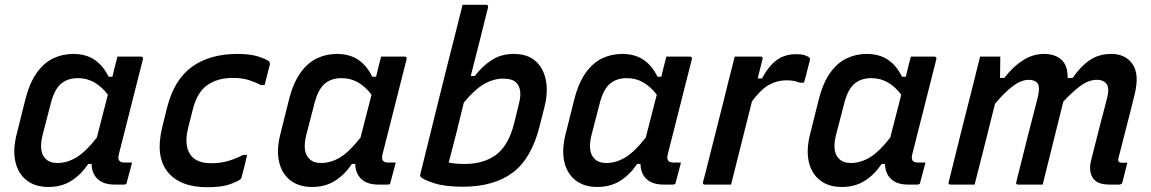

<svg xmlns="http://www.w3.org/2000/svg" viewBox="-20 -770 4800 801"><path d="M285 -545Q338 -545 374 -521Q410 -497 433 -450H449Q453 -468 458 -487.5Q463 -507 470 -534H567Q579 -534 576 -522Q551 -423 525 -320.5Q499 -218 476 -127Q467 -92 498 -92H531Q526 -72 520 -50.5Q514 -29 509 -9Q508 0 498 0H458Q412 0 387.5 -23Q363 -46 362 -86H348Q317 -40 276.5 -15Q236 10 182 10Q127 10 91.5 -17.5Q56 -45 44.5 -94Q33 -143 49 -208L84 -348Q102 -422 132.5 -465Q163 -508 202 -526.5Q241 -545 285 -545ZM170 -108Q187 -90 220 -90Q260 -90 299 -113.5Q338 -137 384 -196Q396 -241 407 -285.5Q418 -330 430 -375Q405 -408 374 -426Q343 -444 305 -444Q262 -444 234.5 -420.5Q207 -397 192 -339L158 -208Q140 -137 170 -108Z M970 -545Q1026 -545 1061.5 -533Q1097 -521 1104 -512Q1107 -507 1106 -502Q1100 -480 1095 -459Q1090 -438 1084 -415H1068Q1046 -427 1018 -436Q990 -445 951 -445Q888 -445 845 -415Q802 -385 784 -312L765 -237Q747 -164 774 -125Q799 -89 861 -89Q900 -89 932 -98.5Q964 -108 995 -124H1011Q1006 -102 1000 -77.5Q994 -53 988 -31Q987 -26 983 -22Q970 -12 937 -0.5Q904 11 845 11Q730 11 679 -53.5Q628 -118 656 -236L677 -321Q706 -437 780.5 -491Q855 -545 970 -545Z M1385 -545Q1438 -545 1474 -521Q1510 -497 1533 -450H1549Q1553 -468 1558 -487.5Q1563 -507 1570 -534H1667Q1679 -534 1676 -522Q1651 -423 1625 -320.5Q1599 -218 1576 -127Q1567 -92 1598 -92H1631Q1626 -72 1620 -50.5Q1614 -29 1609 -9Q1608 0 1598 0H1558Q1512 0 1487.5 -23Q1463 -46 1462 -86H1448Q1417 -40 1376.5 -15Q1336 10 1282 10Q1227 10 1191.5 -17.5Q1156 -45 1144.5 -94Q1133 -143 1149 -208L1184 -348Q1202 -422 1232.5 -465Q1263 -508 1302 -526.5Q1341 -545 1385 -545ZM1270 -108Q1287 -90 1320 -90Q1360 -90 1399 -113.5Q1438 -137 1484 -196Q1496 -241 1507 -285.5Q1518 -330 1530 -375Q1505 -408 1474 -426Q1443 -444 1405 -444Q1362 -444 1334.5 -420.5Q1307 -397 1292 -339L1258 -208Q1240 -137 1270 -108Z M2016 -739Q2000 -674 1981.5 -601Q1963 -528 1944 -453H1961Q1992 -494 2031.5 -519.5Q2071 -545 2123 -545Q2181 -545 2214.5 -515Q2248 -485 2257.5 -434.5Q2267 -384 2251 -322L2231 -243Q2197 -108 2118.5 -49.5Q2040 9 1910 9Q1837 9 1792 -5.5Q1747 -20 1736 -31Q1731 -36 1734 -45Q1771 -194 1805 -332.5Q1839 -471 1878 -623Q1886 -655 1894 -687Q1902 -719 1910 -750H2008Q2018 -750 2016 -739ZM2078 -442Q2039 -442 1999 -419Q1959 -396 1915 -342Q1899 -275 1883 -211.5Q1867 -148 1852 -92Q1877 -86 1919 -86Q1999 -86 2050.5 -125Q2102 -164 2125 -256L2144 -333Q2153 -368 2150 -390Q2147 -412 2134 -425Q2118 -442 2078 -442Z M2575 -545Q2628 -545 2664 -521Q2700 -497 2723 -450H2739Q2743 -468 2748 -487.5Q2753 -507 2760 -534H2857Q2869 -534 2866 -522Q2841 -423 2815 -320.5Q2789 -218 2766 -127Q2757 -92 2788 -92H2821Q2816 -72 2810 -50.5Q2804 -29 2799 -9Q2798 0 2788 0H2748Q2702 0 2677.5 -23Q2653 -46 2652 -86H2638Q2607 -40 2566.5 -15Q2526 10 2472 10Q2417 10 2381.5 -17.5Q2346 -45 2334.5 -94Q2323 -143 2339 -208L2374 -348Q2392 -422 2422.5 -465Q2453 -508 2492 -526.5Q2531 -545 2575 -545ZM2460 -108Q2477 -90 2510 -90Q2550 -90 2589 -113.5Q2628 -137 2674 -196Q2686 -241 2697 -285.5Q2708 -330 2720 -375Q2695 -408 2664 -426Q2633 -444 2595 -444Q2552 -444 2524.5 -420.5Q2497 -397 2482 -339L2448 -208Q2430 -137 2460 -108Z M3030 0H2921Q2910 0 2913 -11Q2915 -17 2923 -48.5Q2931 -80 2943 -128Q2955 -176 2969 -231Q2983 -286 2996.5 -339.5Q3010 -393 3020 -435Q3028 -466 3034.5 -491.5Q3041 -517 3045 -534H3153Q3164 -534 3161 -523Q3157 -507 3152 -486.5Q3147 -466 3141 -443H3159Q3186 -494 3220 -519Q3254 -544 3302 -544Q3324 -544 3337.5 -539.5Q3351 -535 3356 -530Q3360 -526 3359 -520Q3352 -495 3347 -473Q3342 -451 3334 -425H3317Q3307 -429 3294 -432Q3281 -435 3261 -435Q3223 -435 3189 -416.5Q3155 -398 3117 -347Q3096 -264 3073 -171.5Q3050 -79 3030 0Z M3595 -545Q3648 -545 3684 -521Q3720 -497 3743 -450H3759Q3763 -468 3768 -487.5Q3773 -507 3780 -534H3877Q3889 -534 3886 -522Q3861 -423 3835 -320.5Q3809 -218 3786 -127Q3777 -92 3808 -92H3841Q3836 -72 3830 -50.5Q3824 -29 3819 -9Q3818 0 3808 0H3768Q3722 0 3697.5 -23Q3673 -46 3672 -86H3658Q3627 -40 3586.5 -15Q3546 10 3492 10Q3437 10 3401.5 -17.5Q3366 -45 3354.5 -94Q3343 -143 3359 -208L3394 -348Q3412 -422 3442.5 -465Q3473 -508 3512 -526.5Q3551 -545 3595 -545ZM3480 -108Q3497 -90 3530 -90Q3570 -90 3609 -113.5Q3648 -137 3694 -196Q3706 -241 3717 -285.5Q3728 -330 3740 -375Q3715 -408 3684 -426Q3653 -444 3615 -444Q3572 -444 3544.5 -420.5Q3517 -397 3502 -339L3468 -208Q3450 -137 3480 -108Z M4069 -534H4153Q4153 -534 4153 -518.5Q4153 -503 4152.5 -482Q4152 -461 4152 -445H4170Q4206 -492 4247.5 -518.5Q4289 -545 4336 -545Q4382 -545 4408.5 -520.5Q4435 -496 4434 -445H4455Q4487 -492 4525.5 -518.5Q4564 -545 4616 -545Q4675 -545 4704.5 -503Q4734 -461 4714 -378Q4708 -352 4697 -309.5Q4686 -267 4673 -215.5Q4660 -164 4646 -110Q4645 -106 4645 -102.5Q4645 -99 4647 -96Q4652 -91 4661 -91H4683Q4678 -71 4673 -51Q4668 -31 4663 -11Q4660 0 4649 0H4608Q4555 0 4538 -29.5Q4521 -59 4532 -101Q4550 -173 4567.5 -241.5Q4585 -310 4598 -358Q4609 -399 4597.5 -418Q4586 -437 4555 -437Q4524 -437 4491.5 -414.5Q4459 -392 4416 -346Q4404 -296 4381.5 -207.5Q4359 -119 4330 0H4228Q4216 0 4220 -11Q4244 -109 4267.5 -201Q4291 -293 4308 -358Q4320 -406 4309 -421.5Q4298 -437 4272 -437Q4241 -437 4206.5 -411.5Q4172 -386 4131 -337Q4112 -262 4090.5 -175Q4069 -88 4046 0H3946Q3934 0 3938 -11Q3964 -117 3990.5 -222.5Q4017 -328 4044 -434Q4051 -463 4057.5 -489Q4064 -515 4069 -534Z"/></svg>

Font: Recursive Sn Lnr St Med
Style: Italic
Weight: 500
Italic angle: -15°
Version: Version 1.079;hotconv 1.0.112;makeotfexe 2.5.65598; ttfautoh